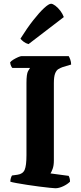

<svg xmlns="http://www.w3.org/2000/svg" viewBox="-20 -1003 433 1023"><path d="M275 0Q268 0 244.5 -2.5Q221 -5 189 -9Q157 -13 125 -18Q93 -23 68 -27.5Q43 -32 35 -35Q35 -45 38 -54.5Q41 -64 44 -68L73 -72Q102 -76 111.5 -98.5Q121 -121 121 -176V-561Q121 -609 129.5 -624Q138 -639 140 -641H46Q43 -643 39 -651.5Q35 -660 34 -671Q39 -678 51.5 -685.5Q64 -693 76.5 -698.5Q89 -704 95 -704H346Q350 -698 354.5 -685.5Q359 -673 359 -659L315 -646Q301 -641 290.5 -634.5Q280 -628 273.5 -611Q267 -594 267 -560V-148Q267 -121 260.5 -103.5Q254 -86 249 -79L346 -66Q348 -63 350.5 -55Q353 -47 353 -35Q339 -21 316.5 -10.5Q294 0 275 0ZM132 -768Q117 -772 105.5 -781Q94 -790 89 -797Q124 -853 157 -895Q190 -937 215 -960Q240 -983 252 -983Q261 -983 275 -972.5Q289 -962 301.5 -945.5Q314 -929 320 -912Z"/></svg>

Font: Texturina 72pt ExtraBold
Style: Regular
Weight: 800
Designer: Guillermo Torres Carreño
Foundry: Omnibus-Type
Version: Version 1.002; ttfautohint (v1.8.3)